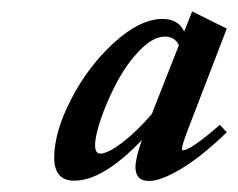

<svg xmlns="http://www.w3.org/2000/svg" viewBox="-20 -611 420 339"><path d="M111.3 -292Q75.7 -292 75.7 -332.5Q75.7 -377.9 105.7 -436Q135.7 -494.1 181.6 -535.9Q227.5 -577.6 267.1 -577.6Q294.9 -577.6 305.2 -555.2L319.3 -590.8L380.4 -560.5L314.5 -389.2Q301.3 -355 301.3 -348.6Q301.3 -345.7 303.2 -345.7Q316.4 -345.7 368.2 -390.6L380.4 -377.4Q335.9 -334.5 300 -313Q264.2 -291.5 243.2 -291.5Q219.2 -291.5 219.2 -315.9Q219.2 -331.5 230.5 -363.8Q162.1 -292 111.3 -292ZM147.9 -354Q147.9 -339.8 157.2 -339.8Q170.4 -339.8 196.3 -359.6Q222.2 -379.4 248 -409.7L295.9 -531.2Q288.6 -546.4 271 -546.4Q250.5 -546.4 227.5 -522.9Q204.6 -499.5 187.5 -467.8Q170.4 -436 159.2 -404.1Q147.9 -372.1 147.9 -354Z"/></svg>

Font: Elstob 6pt
Style: Italic
Weight: 400
Italic angle: -20°
Designer: Peter S. Baker
Version: Version 1.015